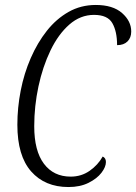

<svg xmlns="http://www.w3.org/2000/svg" viewBox="-20 -744 549 774"><path d="M256 10Q161 10 105.5 -53Q50 -116 50 -241Q50 -310 63.5 -379Q77 -448 104 -510Q131 -572 169 -620Q207 -668 256.5 -696Q306 -724 366 -724Q435 -724 472 -691.5Q509 -659 509 -617Q509 -592 494 -577Q479 -562 452 -562Q452 -617 433 -650.5Q414 -684 359 -684Q304 -684 259.5 -645Q215 -606 183.5 -540.5Q152 -475 135 -395.5Q118 -316 118 -235Q118 -136 157 -84Q196 -32 265 -32Q308 -32 341.5 -55.5Q375 -79 394 -113Q407 -107 407 -91Q407 -71 389 -47.5Q371 -24 337 -7Q303 10 256 10Z"/></svg>

Font: Noto Serif ExtraCondensed Light
Style: Italic
Weight: 300
Width: 2
Italic angle: -12°
Designer: Monotype Design Team
Foundry: Monotype Imaging Inc.
Version: Version 2.014; ttfautohint (v1.8.4.7-5d5b)